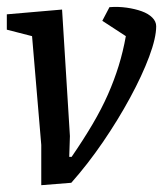

<svg xmlns="http://www.w3.org/2000/svg" viewBox="-21 -535 478 563"><path d="M100 8V-110L73 -429L-1 -448V-493L161 -507L184 -136L182 -75H189Q224 -126 250.5 -171Q277 -216 295.5 -258Q314 -300 327 -342Q340 -384 348 -429L279 -474L300 -514Q326 -516 350.5 -512.5Q375 -509 394.5 -502Q414 -495 425.5 -483.5Q437 -472 437 -458Q437 -424 416.5 -369Q396 -314 360.5 -248.5Q325 -183 280.5 -118Q236 -53 188 1Z"/></svg>

Font: Faustina Light Medium
Style: Italic
Weight: 500
Italic angle: -8°
Version: Version 1.200